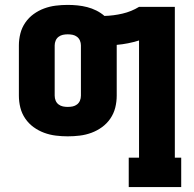

<svg xmlns="http://www.w3.org/2000/svg" viewBox="-20 -548 790 783"><path d="M505 215V95H547V-383Q525 -376 502 -371.5Q479 -367 456 -365V-158Q456 -133 450 -109Q444 -85 430 -64.5Q416 -44 396 -29.5Q376 -15 353 -6.5Q330 2 305.5 5Q281 8 256 8Q232 8 207.5 5Q183 2 160 -6.5Q137 -15 117 -29.5Q97 -44 83 -64.5Q69 -85 63 -109Q57 -133 57 -158V-363Q57 -387 63 -411Q69 -435 83 -455.5Q97 -476 117 -490.5Q137 -505 160 -513.5Q183 -522 207.5 -525Q232 -528 256 -528Q276 -528 296 -526Q316 -524 335.5 -519Q355 -514 373 -505Q391 -496 406 -483Q443 -484 479.5 -492.5Q516 -501 547 -520H693V95H719V215ZM256 -112Q267 -112 276.5 -114Q286 -116 294 -122Q302 -128 306 -137.5Q310 -147 310 -158V-363Q310 -373 306 -382.5Q302 -392 294 -398Q286 -404 276.5 -406Q267 -408 256 -408Q246 -408 236.5 -406Q227 -404 219 -398Q211 -392 207 -382.5Q203 -373 203 -363V-158Q203 -147 207 -137.5Q211 -128 219 -122Q227 -116 236.5 -114Q246 -112 256 -112Z"/></svg>

Font: Iosevka Etoile Heavy
Style: Regular
Weight: 900
Designer: Belleve Invis
Foundry: Belleve Invis
Version: Version 22.1.2; ttfautohint (v1.8.4)